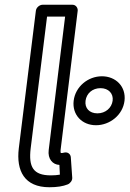

<svg xmlns="http://www.w3.org/2000/svg" viewBox="-20 -751 545 808"><path d="M109 -126 178 -681H254L185 -120C180 -82 202 -58 230 -57L232 -16C220 -14 209 -13 194 -13C119 -13 100 -49 109 -126ZM59 -126C48 -33 82 37 188 37C220 37 245 33 265 25C275 21 285 9 284 -3L278 -89C277 -103 265 -112 251 -109C242 -107 242 -107 236 -107C236 -107 234 -111 235 -120L307 -706C308 -717 300 -731 285 -731H159C148 -731 133 -721 131 -706ZM340 -327C344 -358 369 -380 403 -380C437 -380 458 -357 454 -327C450 -297 424 -274 390 -274C356 -274 336 -296 340 -327ZM290 -327C283 -268 325 -224 384 -224C442 -224 497 -267 504 -327C511 -387 467 -430 409 -430C350 -430 297 -386 290 -327Z"/></svg>

Font: Falling Sky
Style: ExtOuObl
Weight: 400
Designer: Paul D. Hunt
Foundry: Adobe Systems Incorporated
Version: Version 1.02